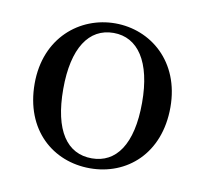

<svg xmlns="http://www.w3.org/2000/svg" viewBox="-52 -874 506 475"><g transform="rotate(10 201.5 -637.0)"><path d="M202 -455C294 -455 372 -521 372 -638C372 -753 291 -819 202 -819C113 -819 31 -753 31 -638C31 -521 109 -455 202 -455ZM202 -480C140 -480 103 -532 103 -637C103 -740 140 -795 202 -795C263 -795 301 -740 301 -637C301 -532 263 -480 202 -480Z"/></g></svg>

Font: Noto Serif JP Medium
Style: Regular
Weight: 500
Designer: Ryoko NISHIZUKA 西塚涼子 (kana & ideographs); Frank Grießhammer (Latin, Greek & Cyrillic); Wenlong ZHANG 张文龙 (bopomofo); San
Foundry: Adobe
Version: Version 2.001;hotconv 1.1.0;makeotfexe 2.6.0